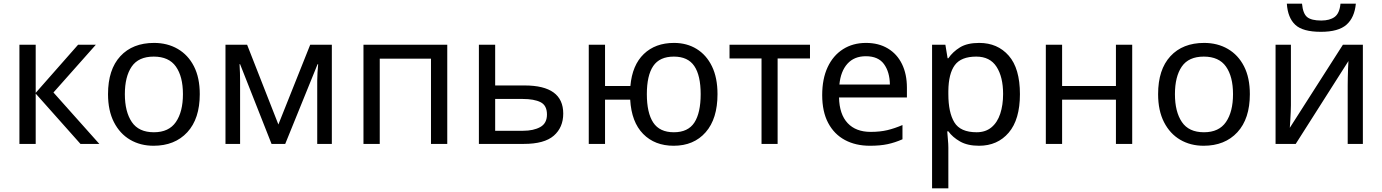

<svg xmlns="http://www.w3.org/2000/svg" viewBox="-20 -778 7474 1038"><path d="M402 -536H498L269 -278L517 0H415L173 -272V0H85V-536H173V-276Z M1060 -269Q1060 -136 992.5 -63Q925 10 810 10Q739 10 683.5 -22.5Q628 -55 596 -117.5Q564 -180 564 -269Q564 -402 630.5 -474Q697 -546 813 -546Q885 -546 941 -513.5Q997 -481 1028.5 -419.5Q1060 -358 1060 -269ZM655 -269Q655 -174 692.5 -118.5Q730 -63 812 -63Q893 -63 931 -118.5Q969 -174 969 -269Q969 -364 931 -418Q893 -472 811 -472Q729 -472 692 -418Q655 -364 655 -269Z M1774 -536V0H1695V-342Q1695 -363 1696.5 -385.5Q1698 -408 1700 -431H1697L1522 0H1448L1278 -431H1275Q1278 -386 1278 -339V0H1199V-536H1316L1485 -105L1657 -536Z M2398 -536V0H2310V-461H2033V0H1945V-536Z M2657 -316H2816Q3025 -316 3025 -164Q3025 -89 2974 -44.5Q2923 0 2812 0H2569V-536H2657ZM2937 -159Q2937 -208 2902.5 -225.5Q2868 -243 2806 -243H2657V-71H2808Q2864 -71 2900.5 -91Q2937 -111 2937 -159Z M3859 -269Q3859 -136 3795 -63Q3731 10 3622 10Q3520 10 3457 -54Q3394 -118 3387 -239H3251V0H3163V-536H3251V-313H3388Q3398 -426 3460.5 -486Q3523 -546 3624 -546Q3693 -546 3746 -513.5Q3799 -481 3829 -419.5Q3859 -358 3859 -269ZM3477 -269Q3477 -168 3511.5 -115.5Q3546 -63 3623 -63Q3700 -63 3734 -115.5Q3768 -168 3768 -269Q3768 -370 3733.5 -421Q3699 -472 3623 -472Q3546 -472 3511.5 -421Q3477 -370 3477 -269Z M4359 -462H4184V0H4097V-462H3924V-536H4359Z M4662 -546Q4730 -546 4780 -516Q4830 -486 4856.5 -431.5Q4883 -377 4883 -304V-251H4516Q4518 -160 4562.5 -112.5Q4607 -65 4687 -65Q4738 -65 4777.5 -74.5Q4817 -84 4859 -102V-25Q4818 -7 4778 1.5Q4738 10 4683 10Q4606 10 4548 -21Q4490 -52 4457.5 -113Q4425 -174 4425 -264Q4425 -352 4454.5 -415Q4484 -478 4537.5 -512Q4591 -546 4662 -546ZM4661 -474Q4598 -474 4561.5 -433.5Q4525 -393 4518 -321H4791Q4790 -389 4759 -431.5Q4728 -474 4661 -474Z M5274 -546Q5373 -546 5433.5 -477Q5494 -408 5494 -269Q5494 -132 5433.5 -61Q5373 10 5273 10Q5211 10 5170.5 -13Q5130 -36 5107 -68H5101Q5102 -51 5104.5 -25Q5107 1 5107 20V240H5019V-536H5091L5103 -463H5107Q5131 -498 5170 -522Q5209 -546 5274 -546ZM5258 -472Q5176 -472 5142 -426Q5108 -380 5107 -286V-269Q5107 -170 5139.5 -116.5Q5172 -63 5260 -63Q5308 -63 5340 -89.5Q5372 -116 5387.5 -163Q5403 -210 5403 -270Q5403 -362 5367.5 -417Q5332 -472 5258 -472Z M5722 -536V-313H6013V-536H6101V0H6013V-239H5722V0H5634V-536Z M6737 -269Q6737 -136 6669.5 -63Q6602 10 6487 10Q6416 10 6360.5 -22.5Q6305 -55 6273 -117.5Q6241 -180 6241 -269Q6241 -402 6307.5 -474Q6374 -546 6490 -546Q6562 -546 6618 -513.5Q6674 -481 6705.5 -419.5Q6737 -358 6737 -269ZM6332 -269Q6332 -174 6369.5 -118.5Q6407 -63 6489 -63Q6570 -63 6608 -118.5Q6646 -174 6646 -269Q6646 -364 6608 -418Q6570 -472 6488 -472Q6406 -472 6369 -418Q6332 -364 6332 -269Z M6959 -536V-209Q6959 -196 6958 -172.5Q6957 -149 6955.5 -124.5Q6954 -100 6953 -87L7240 -536H7348V0H7266V-316Q7266 -332 7266.5 -358Q7267 -384 7268 -409.5Q7269 -435 7270 -448L6985 0H6876V-536ZM7310 -758Q7303 -683 7259.5 -644.5Q7216 -606 7121 -606Q7023 -606 6982.5 -644Q6942 -682 6937 -758H7019Q7024 -704 7047 -685.5Q7070 -667 7123 -667Q7169 -667 7195.5 -686.5Q7222 -706 7227 -758Z"/></svg>

Font: Apis
Style: Regular
Weight: 400
Designer: Monotype Design Team
Foundry: Monotype Imaging Inc.
Version: Version 2.000; build 0001